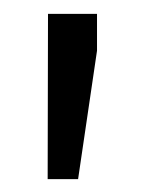

<svg xmlns="http://www.w3.org/2000/svg" viewBox="-20 -782 214 284"><path d="M95.5 -517H50.5L51 -761.5H123.5V-707Z"/></svg>

Font: Roberto Sans
Style: Regular
Weight: 400
Designer: Google (font) & Cristiano Sobral (main changes)
Version: Version 1.500; ttfautohint (v1.8.4.7-5d5b-dirty)